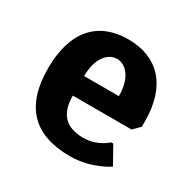

<svg xmlns="http://www.w3.org/2000/svg" viewBox="-122 -632 765 765"><g transform="rotate(30 260.0 -250.0)"><path d="M260 -420C300 -420 340 -380 340 -295H180C180 -380 220 -420 260 -420ZM290 10C390 10 460 -40 460 -40L415 -120H405C405 -120 365 -80 300 -80C220 -80 180 -120 180 -205H450L480 -235V-260C480 -425 395 -510 260 -510C125 -510 40 -425 40 -250C40 -75 125 10 290 10Z"/></g></svg>

Font: Scada
Style: Bold
Weight: 700
Designer: Jovanny Lemonad
Foundry: Jovanny Lemonad
Version: Version 3.005